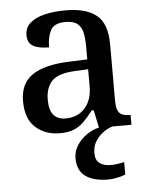

<svg xmlns="http://www.w3.org/2000/svg" viewBox="-55 -592 683 877"><g transform="rotate(-5 286.5 -153.5)"><path d="M204 10Q138 10 93.5 -29.5Q49 -69 49 -151Q49 -231 105 -269.5Q161 -308 276 -312L358 -315V-373Q358 -409 352.5 -436Q347 -463 329 -478.5Q311 -494 274 -494Q221 -494 205 -463Q189 -432 189 -385Q141 -385 116 -399.5Q91 -414 91 -449Q91 -484 116 -505.5Q141 -527 183.5 -537Q226 -547 278 -547Q373 -547 420.5 -508Q468 -469 468 -375V-117Q468 -75 482 -60Q496 -45 530 -45H533V0H384L367 -81H358Q337 -54 317 -33.5Q297 -13 271 -1.5Q245 10 204 10ZM236 -55Q292 -55 325 -92Q358 -129 358 -191V-270L299 -267Q222 -264 192 -233.5Q162 -203 162 -146Q162 -55 236 -55ZM406 240Q340 240 302.5 213.5Q265 187 265 130Q265 99 282 72Q299 45 326 26Q353 7 383 0H446Q425 6 403.5 21.5Q382 37 367.5 60Q353 83 353 115Q353 147 372.5 161Q392 175 422 175Q436 175 451.5 173Q467 171 485 167V224Q469 231 445.5 235.5Q422 240 406 240Z"/></g></svg>

Font: Noto Serif Bengali Medium
Style: Regular
Weight: 500
Designer: Juan Bruce, Universal Thirst, Indian Type Foundry and the Monotype Design Team.
Foundry: Monotype Imaging Inc.
Version: Version 2.003; ttfautohint (v1.8.4.7-5d5b)